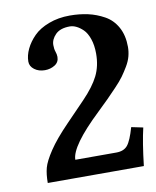

<svg xmlns="http://www.w3.org/2000/svg" viewBox="-70 -633 561 689"><g transform="rotate(-10 210.5 -289.0)"><path d="M55.7 -440.9Q55.7 -463.4 66.9 -486.8Q78.1 -510.3 98.6 -531Q119.1 -551.8 153.8 -564.9Q188.5 -578.1 230.5 -578.1Q265.6 -578.1 296.4 -571.3Q327.1 -564.5 355.5 -548.8Q383.8 -533.2 400.4 -503.2Q417 -473.1 417 -431.2Q417 -414.1 412.6 -397.2Q408.2 -380.4 397.5 -362.3Q386.7 -344.2 376.2 -329.6Q365.7 -314.9 345.9 -294.2Q326.2 -273.4 312.3 -259.5Q298.3 -245.6 272.5 -220.7Q160.6 -114.3 160.6 -64.9H310.1Q337.4 -64.9 351.1 -81.3Q364.7 -97.7 378.4 -145.5L420.9 -136.7Q408.7 -85.4 398.9 0H48.8Q48.8 -31.7 54.9 -54.7Q61 -77.6 85.2 -114Q109.4 -150.4 156.2 -198.7L225.6 -270.5Q265.1 -311.5 282.7 -346.7Q300.3 -381.8 300.3 -427.2Q300.3 -458 292.2 -481.2Q284.2 -504.4 271.7 -516.4Q259.3 -528.3 247.3 -533.9Q235.4 -539.6 224.1 -539.6Q189 -539.6 171.6 -522Q154.3 -504.4 154.3 -483.9Q154.3 -469.7 157.7 -460Q161.6 -449.2 161.6 -439.9Q161.6 -420.4 145.5 -410.4Q129.4 -400.4 109.4 -400.4Q86.9 -400.4 71.3 -412.1Q55.7 -423.8 55.7 -440.9Z"/></g></svg>

Font: LL2
Style: Bold
Weight: 700
Designer: Philipp H. Poll
Foundry: Philipp H. Poll
Version: Version 2.7.x